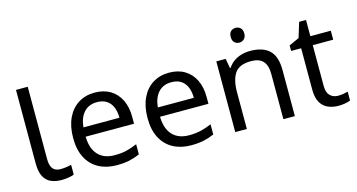

<svg xmlns="http://www.w3.org/2000/svg" viewBox="-79 -1066 2614 1406"><g transform="rotate(-15 1227.5 -363.5)"><path d="M243 10Q199 10 164.5 -4.5Q130 -19 110 -55.5Q90 -92 90 -157V-714H179V-165Q179 -117 197.5 -93Q216 -69 256 -69Q278 -69 301.5 -72.5Q325 -76 338 -80V-6Q324 1 296.5 5.5Q269 10 243 10Z M640 -546Q709 -546 758.5 -516Q808 -486 834.5 -431.5Q861 -377 861 -304V-251H494Q496 -160 540.5 -112.5Q585 -65 665 -65Q716 -65 755.5 -74.5Q795 -84 837 -102V-25Q796 -7 756 1.5Q716 10 661 10Q585 10 526.5 -21Q468 -52 435.5 -113.5Q403 -175 403 -264Q403 -352 432.5 -415Q462 -478 515.5 -512Q569 -546 640 -546ZM639 -474Q576 -474 539.5 -433.5Q503 -393 496 -321H769Q769 -367 755 -401Q741 -435 712.5 -454.5Q684 -474 639 -474Z M1204 -546Q1273 -546 1322.5 -516Q1372 -486 1398.5 -431.5Q1425 -377 1425 -304V-251H1058Q1060 -160 1104.5 -112.5Q1149 -65 1229 -65Q1280 -65 1319.5 -74.5Q1359 -84 1401 -102V-25Q1360 -7 1320 1.5Q1280 10 1225 10Q1149 10 1090.5 -21Q1032 -52 999.5 -113.5Q967 -175 967 -264Q967 -352 996.5 -415Q1026 -478 1079.5 -512Q1133 -546 1204 -546ZM1203 -474Q1140 -474 1103.5 -433.5Q1067 -393 1060 -321H1333Q1333 -367 1319 -401Q1305 -435 1276.5 -454.5Q1248 -474 1203 -474Z M1761 -737Q1781 -737 1796.5 -723.5Q1812 -710 1812 -681Q1812 -653 1796.5 -639Q1781 -625 1761 -625Q1739 -625 1724 -639Q1709 -653 1709 -681Q1709 -710 1724 -723.5Q1739 -737 1761 -737ZM1819 -546Q1915 -546 1964 -499.5Q2013 -453 2013 -349V0H1926V-343Q1926 -408 1897 -440Q1868 -472 1806 -472Q1717 -472 1683 -422Q1649 -372 1649 -278V0H1561V-536H1632L1645 -463H1650Q1668 -491 1694.5 -509.5Q1721 -528 1753 -537Q1785 -546 1819 -546Z M2358 -62Q2378 -62 2399 -65.5Q2420 -69 2433 -73V-6Q2419 1 2393 5.5Q2367 10 2343 10Q2301 10 2265.5 -4.5Q2230 -19 2208 -55Q2186 -91 2186 -156V-468H2110V-510L2187 -545L2222 -659H2274V-536H2429V-468H2274V-158Q2274 -109 2297.5 -85.5Q2321 -62 2358 -62Z"/></g></svg>

Font: utelugu85
Style: Book
Weight: 400
Designer: Jelle Bosma - Monotype Design Team
Foundry: Monotype Imaging Inc.
Version: Version 2.003